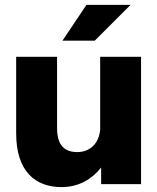

<svg xmlns="http://www.w3.org/2000/svg" viewBox="-20 -752 642 784"><path d="M213 -228V-520H46V-207C46 -54 123 12 231 12C303 12 357 -22 393 -68V0H556V-520H389V-221C383 -164 346 -131 295 -131C231 -131 213 -175 213 -228ZM235 -586H367L513 -732H333Z"/></svg>

Font: Aspekta 800
Style: Regular
Weight: 800
Designer: Ivo Dolenc
Version: Version 2.000